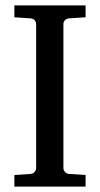

<svg xmlns="http://www.w3.org/2000/svg" viewBox="-20 -691 370 711"><path d="M33.2 0V-43L92.8 -46.9Q103.5 -47.9 108.6 -54.7Q113.8 -61.5 113.8 -68.8V-602.1Q113.8 -609.4 108.6 -615.7Q103.5 -622.1 92.8 -623L33.2 -627V-670.9H296.9V-627L235.8 -623Q225.6 -622.1 220.2 -615.7Q214.8 -609.4 214.8 -602.1V-68.8Q214.8 -61.5 220.2 -54.7Q225.6 -47.9 235.8 -46.9L296.9 -43V0Z"/></svg>

Font: BabelStone Ogham Lithic
Style: Regular
Weight: 400
Designer: Andrew West
Foundry: BabelStone
Version: Version 1.02 March 14, 2022